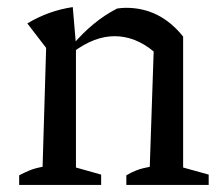

<svg xmlns="http://www.w3.org/2000/svg" viewBox="-20 -521 631 541"><path d="M34 0V-27Q47 -34 62.5 -40.5Q78 -47 100 -51L110 -386L57 -455Q117 -491 185 -501L194 -396V-49L265 -29V0ZM336 0V-27Q349 -35 364.5 -41Q380 -47 402 -51L413 -376L496 -418V-49L568 -29V0ZM187 -375 185 -395Q213 -428 244 -453.5Q275 -479 310 -497Q317 -498 323.5 -498.5Q330 -499 335 -499Q383 -499 423 -479Q463 -459 496 -418L413 -376Q361 -419 303 -419Q246 -419 187 -375Z"/></svg>

Font: Piazzolla Thin Medium
Style: Regular
Weight: 500
Version: Version 2.005